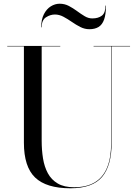

<svg xmlns="http://www.w3.org/2000/svg" viewBox="-20 -997 738 1032"><path d="M679 -750V-747.5H580V-230Q580 -106.5 528.5 -45.8Q477 15 358.5 15Q229 15 168.8 -42.8Q108.5 -100.5 108.5 -230V-747.5H19V-750H304V-747.5H204V-240Q204 -190.5 211.2 -145.5Q218.5 -100.5 237.2 -65.8Q256 -31 290.2 -10.8Q324.5 9.5 378.5 9.5Q445 9.5 489.2 -16.8Q533.5 -43 555.5 -96Q577.5 -149 577.5 -230V-747.5H483V-750ZM460.5 -840Q435 -840 411.5 -852Q388 -864 365.8 -879.5Q343.5 -895 321 -907Q298.5 -919 275 -919Q250.5 -919 227.2 -904Q204 -889 204 -850H201.5Q201.5 -892.5 216 -920.8Q230.5 -949 253.2 -963Q276 -977 300.5 -977Q327.5 -977 350.2 -965Q373 -953 394 -937.5Q415 -922 435 -910Q455 -898 476 -898Q508.5 -898 527.8 -913Q547 -928 547 -967H549.5Q549.5 -919.5 539.5 -891.8Q529.5 -864 509.8 -852Q490 -840 460.5 -840Z"/></svg>

Font: Bodoni Moda 72pt
Style: Regular
Weight: 400
Designer: Owen Earl
Foundry: indestructible type
Version: Version 2.005